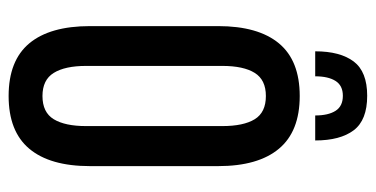

<svg xmlns="http://www.w3.org/2000/svg" viewBox="-228 -613 850 434"><g transform="rotate(90 197.0 -396.0)"><path d="M197 9.5Q117 9.5 78 -37.2Q39 -84 39 -174.5V-464Q39 -554.5 78 -601.5Q117 -648.5 197 -648.5Q277 -648.5 316.2 -601.5Q355.5 -554.5 355.5 -464V-174.5Q355.5 -84 316.2 -37.2Q277 9.5 197 9.5ZM197 -67Q234 -67 249.5 -92.5Q265 -118 265 -165.5V-473.5Q265 -521.5 249.5 -546.8Q234 -572 197 -572Q160.5 -572 144.8 -546.8Q129 -521.5 129 -473.5V-165.5Q129 -118 144.8 -92.5Q160.5 -67 197 -67ZM196.5 -801Q251.5 -801 274.5 -770.5Q297.5 -740 297.5 -683.5H241Q241 -713 230.5 -729.5Q220 -746 196.5 -746Q173.5 -746 163 -729.5Q152.5 -713 152.5 -683.5H96Q96 -740 119 -770.5Q142 -801 196.5 -801Z"/></g></svg>

Font: Anek Latin Condensed Medium
Style: Regular
Weight: 500
Width: 3
Designer: Yesha Goshar
Foundry: Ek Type
Version: Version 1.003